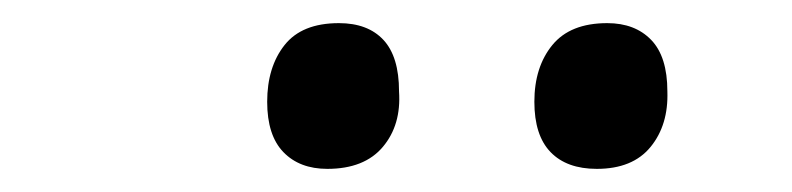

<svg xmlns="http://www.w3.org/2000/svg" viewBox="-20 -815 685 166"><path d="M263 -669Q239 -669 225 -683.5Q211 -698 211 -727Q211 -757 226 -776Q241 -795 273 -795Q298 -795 311.5 -780.5Q325 -766 325 -736Q327 -707 311 -688Q295 -669 263 -669ZM496 -669Q470 -669 456 -683.5Q442 -698 442 -727Q442 -757 457.5 -776Q473 -795 505 -795Q529 -795 543 -780.5Q557 -766 557 -736Q558 -707 542.5 -688Q527 -669 496 -669Z"/></svg>

Font: Playwrite GB J
Style: Italic
Weight: 400
Italic angle: -7.01216°
Designer: Veronika Burian, José Scaglione
Foundry: TypeTogether
Version: Version 1.002